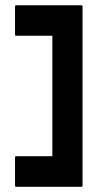

<svg xmlns="http://www.w3.org/2000/svg" viewBox="-20 -716 374 736"><path d="M292.5 0H42.5Q37.6 0 37.6 -3.9V-112.8Q37.6 -117.2 42.5 -117.2H180.7V-579.1H42.5Q37.6 -579.1 37.6 -583V-691.9Q37.6 -695.8 42.5 -695.8H292.5Q296.4 -695.8 296.4 -691.9V-3.9Q296.4 0 292.5 0Z"/></svg>

Font: Bayon
Style: Regular
Weight: 400
Designer: Danh Hong
Version: Version 8.001; ttfautohint (v1.8.3)